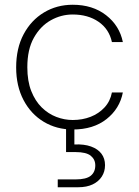

<svg xmlns="http://www.w3.org/2000/svg" viewBox="-20 -533 585 808"><path d="M286 12Q218 12 164 -20.5Q110 -53 79 -112Q48 -171 48 -249Q48 -330 79.5 -389Q111 -448 165 -480.5Q219 -513 286 -513Q370 -513 426.5 -469Q483 -425 497 -356H451Q439 -411 394.5 -441.5Q350 -472 286 -472Q237 -472 193.5 -447.5Q150 -423 122.5 -374Q95 -325 95 -250Q95 -192 111.5 -150Q128 -108 155.5 -81Q183 -54 217 -41Q251 -28 286 -28Q327 -28 361.5 -41.5Q396 -55 420 -81Q444 -107 451 -144H497Q484 -76 428.5 -32Q373 12 286 12ZM223 255V222H298Q343 222 362 206.5Q381 191 381 163Q381 138 362 122.5Q343 107 298 107H258V-7H293V75Q334 73 363 83.5Q392 94 407 114Q422 134 422 162Q422 189 408.5 210Q395 231 370 243Q345 255 309 255Z"/></svg>

Font: DM Sans 18pt ExtraLight
Style: Regular
Weight: 250
Designer: Colophon Foundry, Jonny Pinhorn
Foundry: Colophon Foundry
Version: Version 4.004;gftools[0.9.30]